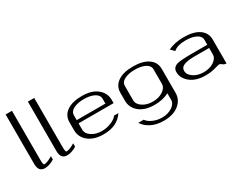

<svg xmlns="http://www.w3.org/2000/svg" viewBox="-94 -1358 2768 2174"><g transform="rotate(-30 1290.0 -271.0)"><path d="M125 -750V-110.4Q125 -42 140.6 -42Q177.7 -42 250 -85Q250 -85 250 -41Q183.6 0 125 0Q42 0 42 -103.5V-750Z M416 -750V-110.4Q416 -42 431.6 -42Q468.8 -42 541 -85Q541 -85 541 -41Q474.6 0 416 0Q333 0 333 -103.5V-750Z M1165 -250H707V-167Q707 -115.2 761.7 -78.6Q816.4 -42 894.5 -42Q956.1 -42 1015.6 -65.9Q1075.2 -89.8 1098.6 -125H1155.3Q1073.2 0 894.5 0Q767.6 0 695.8 -59.1Q624 -118.2 624 -208V-312.5Q624 -400.4 695.3 -450.2Q766.6 -500 894.5 -500Q1021.5 -500 1093.3 -440.9Q1165 -381.8 1165 -292ZM707 -292H1082V-354.5Q1082 -404.3 1028.8 -431.2Q975.6 -458 894.5 -458Q813.5 -458 760.3 -431.2Q707 -404.3 707 -354.5Z M1748 42V-42Q1666 0 1560.5 0Q1433.6 0 1361.8 -59.1Q1290 -118.2 1290 -208V-312.5Q1290 -400.4 1361.3 -450.2Q1432.6 -500 1560.5 -500Q1689.5 -500 1760.3 -449.7Q1831.1 -399.4 1831.1 -312.5V0Q1831.1 89.8 1758.3 148.9Q1685.5 208 1560.5 208Q1466.8 208 1399.4 174.3Q1332 140.6 1294.9 83H1366.2Q1389.6 119.1 1444.8 143.1Q1500 167 1560.5 167Q1637.7 167 1692.9 130.4Q1748 93.8 1748 42ZM1748 -167V-354.5Q1748 -404.3 1694.8 -431.2Q1641.6 -458 1560.5 -458Q1479.5 -458 1426.3 -431.2Q1373 -404.3 1373 -354.5V-167Q1373 -115.2 1427.7 -78.6Q1482.4 -42 1560.5 -42Q1638.7 -42 1693.4 -78.6Q1748 -115.2 1748 -167Z M2497.1 0Q2468.8 0 2450.7 -16.1Q2432.6 -32.2 2414.1 -32.2Q2412.1 -32.2 2352.5 -16.1Q2293 0 2226.6 0Q2101.6 0 2028.8 -59.1Q1956.1 -118.2 1956.1 -198.2Q1956.1 -260.7 2022.5 -279.3Q2068.4 -292 2226.6 -292H2414.1V-354.5Q2414.1 -404.3 2360.8 -431.2Q2307.6 -458 2226.6 -458Q2113.3 -458 2065.4 -411.1L2019.5 -457Q2102.5 -500 2225.6 -500Q2355.5 -500 2426.3 -449.7Q2497.1 -399.4 2497.1 -312.5ZM2414.1 -250H2226.6Q2184.6 -250 2153.3 -246.6Q2122.1 -243.2 2094.7 -234.4Q2067.4 -225.6 2053.2 -208.5Q2039.1 -191.4 2039.1 -167Q2039.1 -115.2 2093.8 -78.6Q2148.4 -42 2226.6 -42Q2304.7 -42 2359.4 -78.6Q2414.1 -115.2 2414.1 -167Z"/></g></svg>

Font: okolaks
Style: Regular
Weight: 500
Version: Version 000.6.0